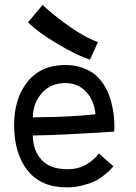

<svg xmlns="http://www.w3.org/2000/svg" viewBox="-20 -766 558 790"><path d="M383.3 -592.8 350.1 -520.5Q295.9 -538.1 215.3 -586.2Q134.8 -634.3 95.2 -674.3L155.3 -745.6Q203.1 -700.7 269 -654.8Q335 -608.9 383.3 -592.8ZM115.2 -283.2Q271 -284.2 373 -295.9Q367.2 -354.5 333.3 -389.4Q299.3 -424.3 249 -424.3Q189 -424.3 152.3 -383.1Q115.7 -341.8 115.2 -283.2ZM248.5 -498.5Q286.6 -498.5 317.6 -487.8Q348.6 -477.1 369.1 -460.4Q389.6 -443.8 405.3 -420.2Q420.9 -396.5 429.2 -373.8Q437.5 -351.1 442.6 -325.2Q447.8 -299.3 449.2 -281.2Q450.7 -263.2 450.7 -245.6Q450.7 -228.5 450.2 -224.6Q231.9 -210 115.2 -208.5Q115.2 -147.9 150.6 -108.9Q186 -69.8 256.8 -69.8Q303.7 -69.8 335.9 -89.4Q368.2 -108.9 386.7 -134.8L446.8 -81.5Q436 -69.8 429.9 -63.5Q423.8 -57.1 404.5 -42.2Q385.3 -27.3 366.7 -18.8Q348.1 -10.3 317.9 -2.7Q287.6 4.9 254.9 4.9Q148.9 4.9 93.5 -64.5Q38.1 -133.8 38.1 -252Q38.1 -360.8 93.3 -429.7Q148.4 -498.5 248.5 -498.5Z"/></svg>

Font: Fantasque Sans Mono
Style: Regular
Weight: 400
Monospace: yes
Designer: Jany Belluz
Version: Version 1.8.0 ; ttfautohint (v1.8.2)